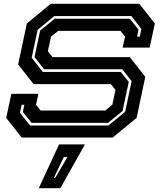

<svg xmlns="http://www.w3.org/2000/svg" viewBox="-20 -720 852 1005"><path d="M93.5 0 12.5 -103 39.5 -229H181L168.5 -172L192.5 -141.5H531L568 -172L584.5 -249L560.5 -279.5H156L75 -382.5L120.5 -597L245.5 -700H709.5L790.5 -597L763.5 -471H622L634.5 -528L610.5 -558.5H284.5L247 -528L230.5 -451.5L255 -421H659.5L740.5 -318L695 -103L570 0ZM137.5 -63H547.5L635 -135L669 -295.5L620 -357.5H211L160.5 -421.5L190 -560L266.5 -622H659.5L705 -565L697.5 -528.5H711.5L720 -569L667.5 -636H264.5L177 -564L146 -417.5L204 -343.5H612L654 -291.5L621.5 -139L545.5 -77H145.5L99.5 -134L107.5 -171.5H93.5L84.5 -130ZM183 265 289 36H424.5L296 265ZM261.5 212H268.5L333 102H314Z"/></svg>

Font: Tourney Expanded Regular
Style: Bold Italic
Weight: 700
Width: 7
Italic angle: -12°
Designer: Tyler Finck
Foundry: Etcetera Type Co
Version: Version 1.010; ttfautohint (v1.8.3)